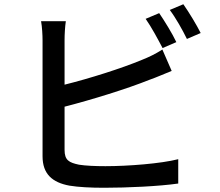

<svg xmlns="http://www.w3.org/2000/svg" viewBox="-20 -857 1040 907"><path d="M782 -810C810 -773 842 -716 863 -673L928 -701C910 -737 873 -799 846 -837ZM813 -658C795 -697 756 -760 732 -795L668 -768C695 -730 727 -670 748 -630ZM285 -353C410 -385 579 -437 686 -480C718 -491 758 -509 791 -522L747 -623C714 -602 683 -587 650 -574C554 -534 402 -486 285 -457V-667C285 -695 287 -730 291 -757H174C179 -730 181 -690 181 -667V-119C181 -35 227 5 308 20C351 27 408 30 472 30C582 30 732 23 822 10V-105C740 -84 584 -72 478 -72C430 -72 384 -74 353 -79C306 -89 285 -100 285 -149Z"/></svg>

Font: Spoqa Han Sans Neo Medium
Style: Regular
Weight: 500
Designer: [Spoqa Han Sans Neo] Dong-huui Kim  Younghwa Kang  Yujin Lee  [Noto Sans] Ryoko NISHIZUKA  (kana & ideographs); Paul D. 
Foundry: Spoqa (http://www.spoqa-han-sans.com)
Version: Version 1.000